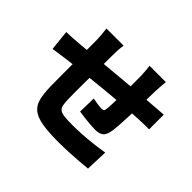

<svg xmlns="http://www.w3.org/2000/svg" viewBox="-177 -1051 1355 1355"><g transform="rotate(45 500.0 -374.0)"><path d="M780 -792Q779 -785 777.5 -768Q776 -751 775 -732Q774 -713 773 -698Q772 -663 771.5 -633.5Q771 -604 770.5 -578Q770 -552 769 -526Q768 -479 766 -429.5Q764 -380 761 -338.5Q758 -297 753 -272Q744 -229 722.5 -215Q701 -201 660 -201Q643 -201 612 -203.5Q581 -206 550 -210Q519 -214 499 -217L502 -350Q524 -346 550.5 -342Q577 -338 590 -338Q603 -338 609.5 -342Q616 -346 617 -359Q620 -378 621 -404.5Q622 -431 623 -463Q624 -495 625 -528Q625 -554 625 -579.5Q625 -605 625 -633Q625 -661 625 -691Q625 -705 623.5 -724.5Q622 -744 620.5 -763Q619 -782 617 -792ZM387 -763Q383 -734 381.5 -708.5Q380 -683 380 -646Q380 -622 379.5 -579.5Q379 -537 378.5 -486Q378 -435 377.5 -383Q377 -331 377 -287.5Q377 -244 378 -217Q379 -182 383.5 -161Q388 -140 403 -129Q418 -118 448 -114.5Q478 -111 529 -111Q575 -111 629.5 -114.5Q684 -118 736.5 -124.5Q789 -131 829 -138L823 28Q790 32 741 35.5Q692 39 639.5 41.5Q587 44 541 44Q438 44 376 32.5Q314 21 282 -6Q250 -33 239 -78.5Q228 -124 226 -192Q226 -214 225.5 -250Q225 -286 225 -330.5Q225 -375 225 -421.5Q225 -468 225 -511Q225 -554 225 -587Q225 -620 225 -637Q225 -673 222.5 -704Q220 -735 216 -763ZM33 -545Q53 -545 89.5 -547Q126 -549 170 -553Q199 -556 257 -561.5Q315 -567 389 -573.5Q463 -580 543 -587.5Q623 -595 696.5 -601Q770 -607 826 -611Q847 -613 877 -615Q907 -617 932 -619V-472Q923 -473 902.5 -472.5Q882 -472 860.5 -471.5Q839 -471 825 -470Q787 -469 732 -465Q677 -461 614 -455.5Q551 -450 486 -443.5Q421 -437 361.5 -430.5Q302 -424 254.5 -419Q207 -414 180 -411Q164 -409 138 -405Q112 -401 87 -397.5Q62 -394 49 -392Z"/></g></svg>

Font: Noto Sans SC Black
Style: Regular
Weight: 900
Designer: Ryoko NISHIZUKA  (kana, bopomofo & ideographs); Paul D. Hunt (Latin, Greek & Cyrillic); Sandoll Communications , Soo-you
Foundry: Adobe
Version: Version 2.004-H2;hotconv 1.0.118;makeotfexe 2.5.65603